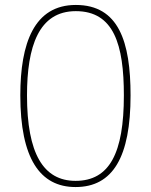

<svg xmlns="http://www.w3.org/2000/svg" viewBox="-20 -745 610 775"><path d="M507 -360C507 -577 459 -725 286 -725C118 -725 62 -571 62 -360C62 -106 141 10 285 10C436 10 507 -112 507 -360ZM89 -360C89 -557 136 -700 286 -700C440 -700 480 -564 480 -360C480 -127 422 -15 285 -15C155 -15 89 -125 89 -360Z"/></svg>

Font: Noto Sans Arabic Thin
Style: Regular
Weight: 100
Designer: Monotype Design Team, Nadine Chahine, Nizar Qandah and Khaled Hosny
Foundry: Monotype Imaging Inc.
Version: Version 2.012